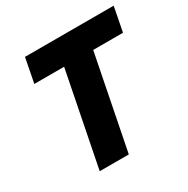

<svg xmlns="http://www.w3.org/2000/svg" viewBox="-150 -782 894 915"><g transform="rotate(-30 297.0 -325.0)"><path d="M142 0 244 -516H80L106 -650H594L568 -516H404L302 0Z"/></g></svg>

Font: mr_Source Sans Pro
Style: Italic
Weight: 900
Italic angle: -11°
Designer: Paul D. Hunt
Foundry: Adobe Systems Incorporated
Version: Version 1.076;July 10, 2024;FontCreator 11.5.0.2430 64-bit